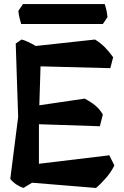

<svg xmlns="http://www.w3.org/2000/svg" viewBox="-20 -916 614 952"><path d="M490 -797H85Q81 -811 77 -826.5Q73 -842 71 -862L94 -896H499Q504 -882 507.5 -866.5Q511 -851 513 -831ZM522 -146 547 -96Q533 -66 508 -36.5Q483 -7 456 16L139 -10L96 16Q54 1 31 -29L70 -336L58 -700L87 -720Q98 -718 118.5 -708.5Q139 -699 157 -688L451 -720Q479 -703 500.5 -681Q522 -659 541 -632L527 -578L181 -587L175 -394L400 -427Q432 -410 453.5 -392Q475 -374 490 -348L475 -290L173 -300V-104Z"/></svg>

Font: Langar
Style: Regular
Weight: 400
Designer: Alessia Mazzarella
Foundry: Typeland
Version: Version 1.001; ttfautohint (v1.8.3)